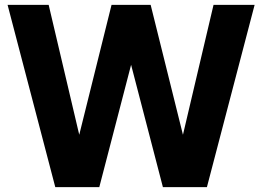

<svg xmlns="http://www.w3.org/2000/svg" viewBox="-20 -765 1072 785"><path d="M206 0H386L516 -500L646 0H826L1021 -745H853L728 -214L596 -745H436L304 -214L179 -745H11Z"/></svg>

Font: Plus Jakarta Sans ExtraBold
Style: Regular
Weight: 800
Designer: Gumpita Rahayu
Foundry: Tokotype
Version: Version 2.004; ttfautohint (v1.8.3)